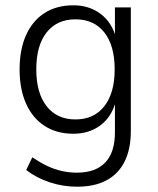

<svg xmlns="http://www.w3.org/2000/svg" viewBox="-20 -517 596 725"><path d="M271 188Q218 188 168 171.5Q118 155 79 125L102 77Q130 96 157 109Q184 122 212.5 128.5Q241 135 270 135Q341 135 377.5 96.5Q414 58 414 -17V-134H417Q402 -76 359.5 -44Q317 -12 257 -12Q194 -12 148.5 -41.5Q103 -71 78.5 -125.5Q54 -180 54 -255Q54 -330 78.5 -384.5Q103 -439 148.5 -468Q194 -497 257 -497Q317 -497 360 -464.5Q403 -432 418 -374H414V-489H474V-22Q474 46 450.5 93Q427 140 382 164Q337 188 271 188ZM265 -66Q335 -66 374 -116Q413 -166 413 -255Q413 -345 374 -394.5Q335 -444 265 -444Q195 -444 156 -394.5Q117 -345 117 -255Q117 -166 156 -116Q195 -66 265 -66Z"/></svg>

Font: Nunito Sans 10pt SemiCondensed Light
Style: Regular
Weight: 300
Width: 4
Designer: Vernon Adams
Foundry: Vernon Adams
Version: Version 3.101;gftools[0.9.27]